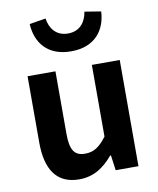

<svg xmlns="http://www.w3.org/2000/svg" viewBox="-92 -911 822 997"><g transform="rotate(-10 318.5 -412.5)"><path d="M245 14C322 14 376 -23 424 -80H428L439 0H559V-560H412V-182C374 -132 344 -112 298 -112C244 -112 220 -142 220 -229V-560H73V-210C73 -70 125 14 245 14ZM319 -648C447 -648 503 -729 508 -825L422 -839C414 -787 383 -742 319 -742C256 -742 224 -787 217 -839L131 -825C136 -729 192 -648 319 -648Z"/></g></svg>

Font: Source Han Sans SC Bold
Style: Regular
Weight: 700
Designer: Ryoko NISHIZUKA (kana & ideographs); Paul D. Hunt (Latin, Greek & Cyrillic); Wenlong ZHANG (bopomofo); Sandoll Communica
Foundry: Adobe Systems Incorporated
Version: Version 1.001;PS 1.001;hotconv 1.0.78;makeotf.lib2.5.61930